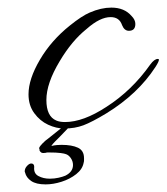

<svg xmlns="http://www.w3.org/2000/svg" viewBox="-20 -330 438 505"><path d="M149 8Q128 8 106.5 -2Q85 -12 70 -32.5Q55 -53 55 -82Q55 -122 85 -173Q115 -224 164 -263Q195 -288 216 -297Q246 -310 273 -310Q307 -310 326 -288Q336 -278 336 -267Q336 -249 319 -249Q307 -249 301 -264Q294 -285 271 -285Q243 -285 208 -254Q169 -223 137 -169Q102 -111 102 -67Q102 -24 128 -13Q137 -9 151 -9Q199 -9 260 -49Q327 -92 375 -160Q386 -175 395 -175Q398 -175 398 -173Q398 -168 389 -154Q343 -83 260 -32Q222 -9 199.5 -0.5Q177 8 149 8ZM100 155Q75 155 62 146Q49 137 46 124Q46 123 45.5 122.5Q45 122 45 121Q45 113 51 106.5Q57 100 62 100Q70 100 70 109Q68 126 81 133Q94 140 111 140Q123 140 134 137.5Q145 135 152 132Q172 122 172 104Q172 94 166 85.5Q160 77 152 75Q150 74 139.5 72.5Q129 71 108 71Q107 71 105 71Q103 71 100 72Q93 73 90 72Q86 70 84 66V63Q83 62 83 59Q85 54 92.5 46.5Q100 39 106 35L151 -1Q155 -5 158 -5Q163 -5 163 3L137 30Q130 37 124 43Q118 49 115 54Q123 52 130 51.5Q137 51 142 51Q169 51 185 58.5Q201 66 201 86Q201 89 201 92Q201 95 200 98Q197 115 180.5 128Q164 141 142 148Q120 155 100 155Z"/></svg>

Font: Ephesis
Style: Regular
Weight: 400
Designer: Robert E. Leuschke
Foundry: Robert E. Leuschke
Version: Version 1.010; ttfautohint (v1.8.3)